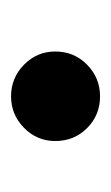

<svg xmlns="http://www.w3.org/2000/svg" viewBox="55 -254 205 356"><g transform="rotate(90 158.0 -75.5)"><path d="M75 -75Q75 -110 99.5 -134Q124 -158 158 -158Q193 -158 217 -134Q241 -110 241 -75Q241 -41 216.5 -17Q192 7 158 7Q124 7 99.5 -17Q75 -41 75 -75Z"/></g></svg>

Font: MartelSansBold
Style: Bold
Weight: 700
Designer: Dan Reynolds and Mathieu Réguer
Foundry: Dan Reynolds and Mathieu Réguer
Version: Version 1.002; ttfautohint (v1.1) -l 5 -r 5 -G 72 -x 0 -D la